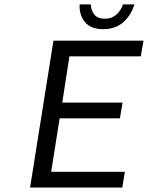

<svg xmlns="http://www.w3.org/2000/svg" viewBox="-20 -843 665 863"><path d="M443.8 -711.9Q387.7 -711.9 361.6 -744.1Q335.4 -776.4 337.9 -823.2H388.2Q389.2 -795.9 404.3 -777.3Q419.4 -758.8 451.2 -758.8Q482.4 -758.8 502.9 -777.3Q523.4 -795.9 533.2 -823.2H584Q570.3 -775.9 534.9 -743.9Q499.5 -711.9 443.8 -711.9ZM115.2 0 220.2 -660.2H625L612.8 -589.8H292L259.8 -381.8H530.8L519 -311H248L210 -70.8H541L529.8 0Z"/></svg>

Font: Office Code Pro Italic
Style: Regular
Weight: 400
Italic angle: -9°
Designer: Nathan Rutzky & Paul D. Hunt
Foundry: Adobe Systems Incorporated
Version: Version 1.004;PS 001.004;hotconv 1.0.70;makeotf.lib2.5.58329